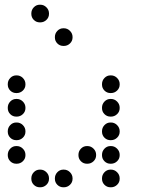

<svg xmlns="http://www.w3.org/2000/svg" viewBox="-20 -808 640 815"><path d="M149 -788Q134 -788 123.5 -777Q113 -766 113 -751V-749Q113 -734 123.5 -723.5Q134 -713 149 -713H151Q166 -713 177 -723.5Q188 -734 188 -749V-751Q188 -766 177 -777Q166 -788 151 -788ZM249 -688Q234 -688 223.5 -677Q213 -666 213 -651V-649Q213 -634 223.5 -623.5Q234 -613 249 -613H251Q266 -613 277 -623.5Q288 -634 288 -649V-651Q288 -666 277 -677Q266 -688 251 -688ZM49 -488Q34 -488 23.5 -477Q13 -466 13 -451V-449Q13 -434 23.5 -423.5Q34 -413 49 -413H51Q66 -413 77 -423.5Q88 -434 88 -449V-451Q88 -466 77 -477Q66 -488 51 -488ZM449 -488Q434 -488 423.5 -477Q413 -466 413 -451V-449Q413 -434 423.5 -423.5Q434 -413 449 -413H451Q466 -413 477 -423.5Q488 -434 488 -449V-451Q488 -466 477 -477Q466 -488 451 -488ZM49 -388Q34 -388 23.5 -377Q13 -366 13 -351V-349Q13 -334 23.5 -323.5Q34 -313 49 -313H51Q66 -313 77 -323.5Q88 -334 88 -349V-351Q88 -366 77 -377Q66 -388 51 -388ZM449 -388Q434 -388 423.5 -377Q413 -366 413 -351V-349Q413 -334 423.5 -323.5Q434 -313 449 -313H451Q466 -313 477 -323.5Q488 -334 488 -349V-351Q488 -366 477 -377Q466 -388 451 -388ZM49 -288Q34 -288 23.5 -277Q13 -266 13 -251V-249Q13 -234 23.5 -223.5Q34 -213 49 -213H51Q66 -213 77 -223.5Q88 -234 88 -249V-251Q88 -266 77 -277Q66 -288 51 -288ZM449 -288Q434 -288 423.5 -277Q413 -266 413 -251V-249Q413 -234 423.5 -223.5Q434 -213 449 -213H451Q466 -213 477 -223.5Q488 -234 488 -249V-251Q488 -266 477 -277Q466 -288 451 -288ZM49 -188Q34 -188 23.5 -177Q13 -166 13 -151V-149Q13 -134 23.5 -123.5Q34 -113 49 -113H51Q66 -113 77 -123.5Q88 -134 88 -149V-151Q88 -166 77 -177Q66 -188 51 -188ZM349 -188Q334 -188 323.5 -177Q313 -166 313 -151V-149Q313 -134 323.5 -123.5Q334 -113 349 -113H351Q366 -113 377 -123.5Q388 -134 388 -149V-151Q388 -166 377 -177Q366 -188 351 -188ZM449 -188Q434 -188 423.5 -177Q413 -166 413 -151V-149Q413 -134 423.5 -123.5Q434 -113 449 -113H451Q466 -113 477 -123.5Q488 -134 488 -149V-151Q488 -166 477 -177Q466 -188 451 -188ZM149 -88Q134 -88 123.5 -77Q113 -66 113 -51V-49Q113 -34 123.5 -23.5Q134 -13 149 -13H151Q166 -13 177 -23.5Q188 -34 188 -49V-51Q188 -66 177 -77Q166 -88 151 -88ZM249 -88Q234 -88 223.5 -77Q213 -66 213 -51V-49Q213 -34 223.5 -23.5Q234 -13 249 -13H251Q266 -13 277 -23.5Q288 -34 288 -49V-51Q288 -66 277 -77Q266 -88 251 -88ZM449 -88Q434 -88 423.5 -77Q413 -66 413 -51V-49Q413 -34 423.5 -23.5Q434 -13 449 -13H451Q466 -13 477 -23.5Q488 -34 488 -49V-51Q488 -66 477 -77Q466 -88 451 -88Z"/></svg>

Font: Doto Rounded
Style: Bold
Weight: 700
Monospace: yes
Version: Version 1.000